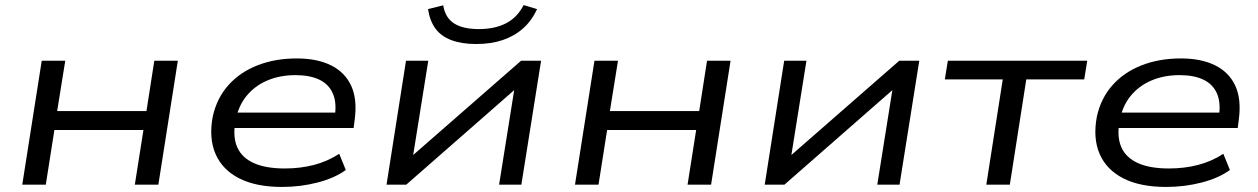

<svg xmlns="http://www.w3.org/2000/svg" viewBox="-20 -730 4975 759"><path d="M68 0 145 -490H238L206 -291H559L590 -490H683L606 0H513L547 -216H195L161 0Z M1095 9Q992 9 925.5 -25Q859 -59 832 -121.5Q805 -184 821 -269Q837 -342 883 -393.5Q929 -445 998.5 -472Q1068 -499 1153 -499Q1234 -499 1289 -471.5Q1344 -444 1368.5 -390.5Q1393 -337 1382 -256L1378 -224H884L893 -285H1328L1303 -267Q1312 -323 1296 -360Q1280 -397 1242.5 -415Q1205 -433 1148 -433Q1086 -433 1036 -411.5Q986 -390 953.5 -349.5Q921 -309 911 -251L910 -246Q900 -187 918.5 -146.5Q937 -106 984 -85Q1031 -64 1106 -64Q1167 -64 1221 -78Q1275 -92 1321 -122L1347 -58Q1303 -26 1235.5 -8.5Q1168 9 1095 9Z M1508 0 1585 -490H1673L1610 -96H1589L2040 -490H2119L2041 0H1953L2016 -395H2037L1586 0ZM1862 -556Q1805 -556 1764 -571.5Q1723 -587 1701 -617.5Q1679 -648 1672 -694L1732 -709Q1740 -660 1775 -637.5Q1810 -615 1873 -615Q1936 -615 1980.5 -638Q2025 -661 2050 -710L2103 -694Q2082 -648 2047.5 -617.5Q2013 -587 1967 -571.5Q1921 -556 1862 -556Z M2253 0 2330 -490H2423L2391 -291H2744L2775 -490H2868L2791 0H2698L2732 -216H2380L2346 0Z M3003 0 3080 -490H3168L3105 -96H3084L3535 -490H3614L3536 0H3448L3511 -395H3532L3081 0Z M3879 0 3944 -416H3715L3727 -490H4278L4266 -416H4037L3972 0Z M4590 9Q4487 9 4420.5 -25Q4354 -59 4327 -121.5Q4300 -184 4316 -269Q4332 -342 4378 -393.5Q4424 -445 4493.5 -472Q4563 -499 4648 -499Q4729 -499 4784 -471.5Q4839 -444 4863.5 -390.5Q4888 -337 4877 -256L4873 -224H4379L4388 -285H4823L4798 -267Q4807 -323 4791 -360Q4775 -397 4737.5 -415Q4700 -433 4643 -433Q4581 -433 4531 -411.5Q4481 -390 4448.5 -349.5Q4416 -309 4406 -251L4405 -246Q4395 -187 4413.5 -146.5Q4432 -106 4479 -85Q4526 -64 4601 -64Q4662 -64 4716 -78Q4770 -92 4816 -122L4842 -58Q4798 -26 4730.5 -8.5Q4663 9 4590 9Z"/></svg>

Font: Nunito Sans 10pt Expanded
Style: Italic
Weight: 400
Width: 7
Italic angle: -9°
Designer: Vernon Adams
Foundry: Vernon Adams
Version: Version 3.101;gftools[0.9.27]